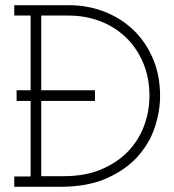

<svg xmlns="http://www.w3.org/2000/svg" viewBox="-20 -720 672 740"><path d="M44 -372H98V-660H35V-700H245Q317 -700 381 -675.5Q445 -651 493 -605.5Q541 -560 569 -495Q597 -430 597 -350Q597 -291 576.5 -229Q556 -167 510 -116Q464 -65 390.5 -32.5Q317 0 211 0H35V-40H98V-331H44ZM139 -660V-372H346V-331H139V-41H226Q309 -41 371 -67.5Q433 -94 474 -137Q515 -180 535.5 -235.5Q556 -291 556 -350Q556 -421 531.5 -478.5Q507 -536 464.5 -576.5Q422 -617 365.5 -638.5Q309 -660 245 -660Z"/></svg>

Font: Josefin Slab
Style: Regular
Weight: 400
Designer: Santiago Orozco
Foundry: Typemade
Version: Version 1.000